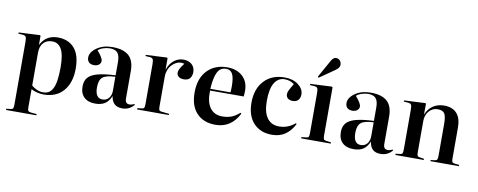

<svg xmlns="http://www.w3.org/2000/svg" viewBox="-78 -1177 4434 1780"><g transform="rotate(10 2139.0 -287.0)"><path d="M33.2 215.8V204.1L75.2 199.2Q90.3 197.8 95.7 189.2Q101.1 180.7 101.1 153.8V-437Q101.1 -472.2 94.2 -484.1Q87.4 -496.1 64.9 -498L22.9 -501L23.9 -512.2L223.1 -522L229 -516.1V-434.1H231Q280.8 -529.8 390.1 -529.8Q490.2 -529.8 546.6 -465.8Q603 -401.9 603 -272.9Q603 -141.6 536.6 -63.7Q470.2 14.2 349.1 14.2Q319.3 14.2 287.6 6.1Q255.9 -2 232.9 -15.1V153.8Q232.9 179.7 238.8 188.5Q244.6 197.3 266.1 199.2L318.8 204.1V215.8ZM462.9 -259.8Q462.9 -379.4 432.9 -432.1Q402.8 -484.9 346.2 -484.9Q293.9 -484.9 263.4 -451.9Q232.9 -418.9 232.9 -357.9V-49.8Q252.9 -30.8 282.5 -17.8Q312 -4.9 341.8 -4.9Q371.6 -4.9 393.1 -16.8Q414.6 -28.8 430.7 -57.4Q446.8 -85.9 454.8 -136.2Q462.9 -186.5 462.9 -259.8Z M835.9 14.2Q768.6 14.2 731.2 -21.5Q693.8 -57.1 693.8 -122.1Q693.8 -174.8 720.5 -206.3Q747.1 -237.8 808.8 -254.9Q870.6 -272 978 -276.9V-402.8Q978 -462.4 955.8 -488.3Q933.6 -514.2 883.8 -514.2Q853 -514.2 821.3 -503.4Q789.6 -492.7 772.9 -476.1Q827.1 -414.6 827.1 -384.8Q827.1 -364.3 810.1 -349.6Q793 -335 764.2 -335Q731.9 -335 715.3 -351.3Q698.7 -367.7 698.7 -396Q698.7 -446.8 758.3 -488.3Q817.9 -529.8 904.8 -529.8Q1007.3 -529.8 1058.6 -484.9Q1109.9 -439.9 1109.9 -339.8V-82Q1109.9 -33.2 1149.9 -33.2Q1171.4 -33.2 1195.8 -44.9L1201.2 -38.1Q1157.7 14.2 1090.8 14.2Q1042 14.2 1016.4 -10.3Q990.7 -34.7 983.9 -83Q961.9 -30.8 926.8 -8.3Q891.6 14.2 835.9 14.2ZM896 -35.2Q933.1 -35.2 955.6 -61.8Q978 -88.4 978 -131.8V-263.2Q893.1 -260.3 860.1 -233.6Q827.1 -207 827.1 -137.2Q827.1 -35.2 896 -35.2Z M1229 0V-12.2L1272 -17.1Q1287.6 -18.6 1292.2 -27.6Q1296.9 -36.6 1296.9 -63V-437Q1296.9 -471.2 1290.3 -483.6Q1283.7 -496.1 1262.7 -498L1219.7 -501L1220.7 -512.2L1418.9 -522L1424.8 -516.1V-412.1H1426.8Q1446.3 -468.8 1485.8 -499.3Q1525.4 -529.8 1572.8 -529.8Q1622.6 -529.8 1652.3 -502.7Q1682.1 -475.6 1682.1 -431.2Q1682.1 -395 1663.8 -372.6Q1645.5 -350.1 1606.9 -350.1Q1574.7 -350.1 1557.4 -364.5Q1540 -378.9 1540 -400.9Q1540 -418.9 1550.3 -438.7Q1560.5 -458.5 1586.9 -493.2Q1565.9 -499 1544.2 -496.8Q1522.5 -494.6 1501.7 -481.4Q1481 -468.3 1464.6 -449.7Q1448.2 -431.2 1438.5 -403.6Q1428.7 -376 1428.7 -345.2V-62Q1428.7 -38.1 1433.8 -29.3Q1439 -20.5 1456.1 -19L1527.8 -11.2V0Z M1967.8 14.2Q1855.5 14.2 1791 -54Q1726.6 -122.1 1726.6 -247.1Q1726.6 -381.3 1797.9 -455.6Q1869.1 -529.8 1985.4 -529.8Q2076.2 -529.8 2130.4 -479.5Q2184.6 -429.2 2184.6 -344.2Q2184.6 -318.4 2181.6 -290H1864.7Q1861.3 -181.6 1901.6 -127.4Q1941.9 -73.2 2016.6 -73.2Q2062.5 -73.2 2100.3 -86.7Q2138.2 -100.1 2178.7 -136.2L2187.5 -128.9Q2114.7 14.2 1967.8 14.2ZM1864.7 -306.2H2053.7Q2056.6 -331.5 2056.6 -360.8Q2056.6 -443.8 2037.8 -479Q2019 -514.2 1977.5 -514.2Q1943.4 -514.2 1920.9 -495.8Q1898.4 -477.5 1883.8 -430.9Q1869.1 -384.3 1864.7 -306.2Z M2499 14.2Q2390.1 14.2 2326.2 -54.7Q2262.2 -123.5 2262.2 -247.1Q2262.2 -376 2333.5 -452.9Q2404.8 -529.8 2525.4 -529.8Q2605.5 -529.8 2655.3 -491.2Q2705.1 -452.6 2705.1 -400.9Q2705.1 -369.1 2687.7 -348.6Q2670.4 -328.1 2636.2 -328.1Q2605.5 -328.1 2588.9 -342.5Q2572.3 -356.9 2572.3 -381.8Q2572.3 -397.5 2582.3 -418.2Q2592.3 -439 2619.1 -482.9Q2581.5 -513.2 2528.3 -513.2Q2468.8 -513.2 2434.1 -458.3Q2399.4 -403.3 2399.4 -287.1Q2399.4 -181.6 2438.7 -127.4Q2478 -73.2 2551.3 -73.2Q2634.8 -73.2 2701.2 -129.9L2709 -123Q2673.3 -54.2 2622.1 -20Q2570.8 14.2 2499 14.2Z M2835 -582 2826.7 -590.8 2918.9 -755.9Q2938.5 -790 2963.9 -790Q2986.8 -790 3000.7 -773.2Q3014.6 -756.3 3014.6 -733.9Q3014.6 -706.1 2975.6 -679.2ZM2773.9 0V-12.2L2820.8 -17.1Q2835.9 -18.6 2840.8 -27.6Q2845.7 -36.6 2845.7 -63V-437Q2845.7 -472.2 2839.4 -484.1Q2833 -496.1 2811 -498L2767.6 -501L2768.6 -512.2L2970.7 -522L2978 -516.1V-61Q2978 -37.1 2983.6 -28.3Q2989.3 -19.5 3004.9 -18.1L3052.7 -11.2V0Z M3267.6 14.2Q3200.2 14.2 3162.8 -21.5Q3125.5 -57.1 3125.5 -122.1Q3125.5 -174.8 3152.1 -206.3Q3178.7 -237.8 3240.5 -254.9Q3302.2 -272 3409.7 -276.9V-402.8Q3409.7 -462.4 3387.5 -488.3Q3365.2 -514.2 3315.4 -514.2Q3284.7 -514.2 3252.9 -503.4Q3221.2 -492.7 3204.6 -476.1Q3258.8 -414.6 3258.8 -384.8Q3258.8 -364.3 3241.7 -349.6Q3224.6 -335 3195.8 -335Q3163.6 -335 3147 -351.3Q3130.4 -367.7 3130.4 -396Q3130.4 -446.8 3189.9 -488.3Q3249.5 -529.8 3336.4 -529.8Q3439 -529.8 3490.2 -484.9Q3541.5 -439.9 3541.5 -339.8V-82Q3541.5 -33.2 3581.5 -33.2Q3603 -33.2 3627.4 -44.9L3632.8 -38.1Q3589.4 14.2 3522.5 14.2Q3473.6 14.2 3448 -10.3Q3422.4 -34.7 3415.5 -83Q3393.6 -30.8 3358.4 -8.3Q3323.2 14.2 3267.6 14.2ZM3327.6 -35.2Q3364.7 -35.2 3387.2 -61.8Q3409.7 -88.4 3409.7 -131.8V-263.2Q3324.7 -260.3 3291.7 -233.6Q3258.8 -207 3258.8 -137.2Q3258.8 -35.2 3327.6 -35.2Z M3660.6 0V-12.2L3703.6 -17.1Q3718.8 -18.6 3723.6 -27.8Q3728.5 -37.1 3728.5 -63V-437Q3728.5 -471.7 3721.9 -483.9Q3715.3 -496.1 3694.3 -498L3651.4 -501L3652.3 -512.2L3851.6 -522L3857.4 -516.1L3856.4 -416H3857.4Q3879.4 -471.7 3923.8 -500.7Q3968.3 -529.8 4026.4 -529.8Q4105.5 -529.8 4146.5 -484.6Q4187.5 -439.5 4187.5 -352.1V-58.1Q4187.5 -34.7 4193.6 -26.4Q4199.7 -18.1 4218.8 -16.1L4258.3 -12.2V0H3990.7V-11.2L4027.3 -15.1Q4044.4 -17.1 4050 -25.9Q4055.7 -34.7 4055.7 -58.1V-360.8Q4055.7 -433.1 4038.6 -459.5Q4021.5 -485.8 3974.6 -485.8Q3925.8 -485.8 3893.1 -448.7Q3860.4 -411.6 3860.4 -354V-61Q3860.4 -37.1 3865.5 -28.3Q3870.6 -19.5 3884.8 -18.1L3927.7 -11.2V0Z"/></g></svg>

Font: Display Semibold
Style: Regular
Weight: 600
Designer: Latin by Veronika Burian and Jose Scaglione. Greek by Irene Vlachou. Cyrillic by Vera Evstafieva.
Foundry: TypeTogether
Version: Version 3.002